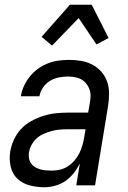

<svg xmlns="http://www.w3.org/2000/svg" viewBox="-20 -780 540 808"><path d="M167 8Q135 8 104.5 0Q74 -8 53 -28Q32 -48 25 -79Q18 -110 23 -142Q27 -167 38.5 -192Q50 -217 68.5 -237Q87 -257 111.5 -270.5Q136 -284 161 -292Q186 -300 211.5 -303Q237 -306 263 -306H351L358 -347Q359 -353 360 -360Q361 -367 361 -373Q362 -392 354.5 -409Q347 -426 334 -437.5Q321 -449 303 -453.5Q285 -458 266 -458Q247 -458 227 -454Q207 -450 190 -439.5Q173 -429 161 -411.5Q149 -394 146 -375H68Q71 -397 81 -418.5Q91 -440 106 -458.5Q121 -477 140.5 -491Q160 -505 182 -513.5Q204 -522 226.5 -525Q249 -528 271 -528Q297 -528 322.5 -523.5Q348 -519 369.5 -507.5Q391 -496 407 -477.5Q423 -459 431 -436Q439 -413 439 -387Q439 -361 435 -335L380 0H301L316 -92Q305 -70 290 -51Q275 -32 255.5 -18.5Q236 -5 212.5 1.5Q189 8 167 8ZM199 -62Q215 -62 232.5 -66Q250 -70 265.5 -80Q281 -90 293 -104Q305 -118 313 -133.5Q321 -149 326 -166Q331 -183 334 -200L340 -236H263Q247 -236 230 -234.5Q213 -233 197 -228.5Q181 -224 164.5 -217Q148 -210 135 -198.5Q122 -187 113.5 -171.5Q105 -156 102 -139Q100 -127 102 -114.5Q104 -102 110.5 -92.5Q117 -83 127 -77Q137 -71 149 -67.5Q161 -64 173.5 -63Q186 -62 199 -62ZM199 -588 155 -625 274 -760H366L437 -620L386 -593L311 -704Z"/></svg>

Font: Iosevka Oblique
Style: Regular
Weight: 400
Italic angle: -9°
Monospace: yes
Designer: Belleve Invis
Foundry: Belleve Invis
Version: Version 32.5.0; ttfautohint (v1.8.4)